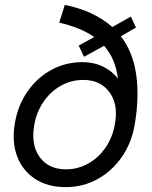

<svg xmlns="http://www.w3.org/2000/svg" viewBox="-20 -756 624 788"><path d="M250 12Q176 12 124.5 -21.5Q73 -55 50.5 -114Q28 -173 41 -250Q53 -323 92.5 -380Q132 -437 190.5 -469Q249 -501 319 -501Q365 -501 403 -482.5Q441 -464 464 -433Q454 -516 407 -568L325 -523L303 -569L367 -604Q311 -643 223 -663L246 -736Q309 -723 357 -700Q405 -677 441 -645L517 -688L538 -643L476 -607Q526 -542 539 -450Q552 -358 533 -245Q520 -169 479.5 -111Q439 -53 379.5 -20.5Q320 12 250 12ZM251 -61Q300 -61 342.5 -85Q385 -109 414 -151.5Q443 -194 452 -250Q466 -328 429 -378Q392 -428 322 -428Q272 -428 229.5 -404Q187 -380 158 -337.5Q129 -295 120 -239Q107 -160 143.5 -110.5Q180 -61 251 -61Z"/></svg>

Font: Figtree
Style: Italic
Weight: 400
Italic angle: -9.5°
Foundry: Erik Kennedy
Version: Version 2.001; ttfautohint (v1.8.4.7-5d5b);gftools[0.9.27]